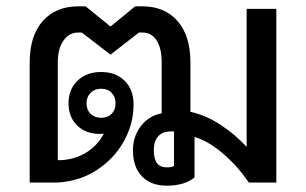

<svg xmlns="http://www.w3.org/2000/svg" viewBox="-20 -578 969 608"><path d="M855 -550V0H768Q731 -54 684 -93.5Q637 -133 596 -144V-16Q564 10 508 10Q458 10 429.5 -19.5Q401 -49 401 -102Q401 -146 426.5 -179Q452 -212 492 -219V-381Q492 -425 476 -450Q460 -475 431 -475H420L330 -405L239 -475H228Q199 -475 181 -449.5Q163 -424 163 -380V-71H174Q217 -73 253 -95Q289 -117 309 -155Q305 -154 295 -154Q252 -154 224.5 -180.5Q197 -207 197 -251Q197 -295 225.5 -322.5Q254 -350 300 -350Q347 -350 375 -322Q403 -294 403 -247Q403 -187 373 -132Q343 -77 288 -40.5Q233 -4 162 0H74V-380Q74 -464 115 -511Q156 -558 229 -558H251L330 -494L408 -558H430Q502 -558 542.5 -511Q583 -464 583 -381V-224Q632 -213 678 -183Q724 -153 761 -113V-550ZM300 -205Q321 -205 333.5 -217.5Q346 -230 346 -251Q346 -271 333.5 -284Q321 -297 300 -297Q280 -297 267 -284Q254 -271 254 -251Q254 -230 267 -217.5Q280 -205 300 -205ZM531 -162H523Q495 -162 481 -146.5Q467 -131 467 -103Q467 -75 477 -61.5Q487 -48 508 -48Q526 -48 531 -53Z"/></svg>

Font: Bai Jamjuree Medium
Style: Regular
Weight: 500
Version: Version 1.000; ttfautohint (v1.6)